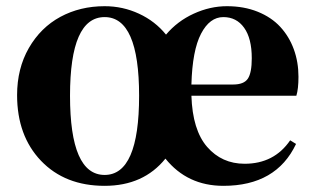

<svg xmlns="http://www.w3.org/2000/svg" viewBox="-20 -583 1018 620"><path d="M917 -129.9 936 -118.2Q872.1 17.1 701.2 17.1Q585 17.1 514.2 -70.8Q443.4 17.1 317.9 17.1Q189.9 17.1 112.5 -63.7Q35.2 -144.5 35.2 -275.9Q35.2 -361.8 73.2 -428Q111.3 -494.1 175 -528.6Q238.8 -563 317.9 -563Q376.5 -563 428.7 -538.8Q481 -514.6 516.1 -471.2Q552.7 -514.6 605.5 -538.8Q658.2 -563 712.9 -563Q767.6 -563 812 -545.2Q856.4 -527.3 885 -496.3Q913.6 -465.3 928.7 -424.1Q943.8 -382.8 943.8 -335Q943.8 -295.9 937 -273.9H598.1Q601.6 -163.1 648.9 -108.6Q696.3 -54.2 770 -54.2Q865.2 -54.2 917 -129.9ZM598.1 -310.1H732.9Q767.6 -310.1 780.3 -328.9Q793 -347.7 793 -395Q793 -459 768.3 -493.4Q743.7 -527.8 701.2 -527.8Q657.2 -527.8 629.2 -474.1Q601.1 -420.4 598.1 -310.1ZM317.9 -18.1Q429.2 -18.1 429.2 -273.9Q429.2 -527.8 317.9 -527.8Q206.1 -527.8 206.1 -273.9Q206.1 -18.1 317.9 -18.1Z"/></svg>

Font: Noto Serif JP Black
Style: Regular
Weight: 900
Designer: Ryoko NISHIZUKA  (kana & ideographs); Frank Grießhammer (Latin, Greek & Cyrillic); Wenlong ZHANG  (bopomofo); Sandoll Co
Foundry: Adobe Systems Incorporated
Version: Version 1.001;PS 1.001;hotconv 16.6.54;makeotf.lib2.5.65590